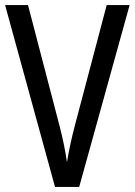

<svg xmlns="http://www.w3.org/2000/svg" viewBox="-20 -734 529 754"><path d="M489 -714 291 0H196L0 -714H90L214 -239Q233 -166 243 -97Q254 -165 274 -241L399 -714Z"/></svg>

Font: Noto Sans Tamil Condensed
Style: Regular
Weight: 400
Width: 3
Designer: Jelle Bosma - Monotype Design Team
Foundry: Monotype Imaging Inc.
Version: Version 2.004; ttfautohint (v1.8.4.7-5d5b)